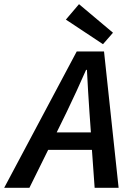

<svg xmlns="http://www.w3.org/2000/svg" viewBox="-77 -901 628 921"><path d="M243 -364C276 -432 305 -496 336 -566H340C343 -495 348 -430 352 -364L359 -266H195ZM-57 0H64L154 -182H364L377 0H492L422 -654H291ZM417 -689 465 -744 302 -881 239 -807Z"/></svg>

Font: Source Sans Pro Semibold
Style: Italic
Weight: 600
Italic angle: -11°
Designer: Paul D. Hunt
Foundry: Adobe Systems Incorporated
Version: Version 3.006;hotconv 1.0.111;makeotfexe 2.5.65597